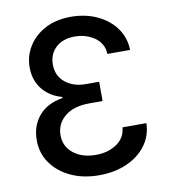

<svg xmlns="http://www.w3.org/2000/svg" viewBox="-83 -809 794 891"><g transform="rotate(-10 313.5 -363.5)"><path d="M313 9.8Q238.3 9.8 180.2 -17.3Q122.1 -44.4 88.6 -91.8Q55.2 -139.2 55.2 -199.7Q55.2 -268.1 94.7 -314.7Q134.3 -361.3 207 -372.6V-377.9Q149.9 -393.1 115.7 -435.3Q81.5 -477.5 81.5 -539.1Q81.5 -592.3 109.4 -637.5Q137.2 -682.6 188.5 -710Q239.7 -737.3 310.1 -737.3Q377.4 -737.3 432.4 -712.2Q487.3 -687 520.3 -642.1Q553.2 -597.2 554.7 -538.1H447.8Q445.8 -587.9 405.3 -616Q364.7 -644 311.5 -644Q256.3 -644 223.1 -613.5Q189.9 -583 189.9 -532.7Q189.9 -480.5 227.8 -449Q265.6 -417.5 325.7 -417.5H387.7V-326.7H325.7Q251 -326.7 209.5 -292.2Q168 -257.8 168 -203.6Q168 -150.9 209 -118.4Q250 -85.9 314 -85.9Q372.6 -85.9 413.3 -114Q454.1 -142.1 457.5 -190.4H570.3Q568.4 -130.9 534.9 -85.9Q501.5 -41 444.1 -15.6Q386.7 9.8 313 9.8Z"/></g></svg>

Font: Inter Medium
Style: Regular
Weight: 500
Designer: Rasmus Andersson
Foundry: rsms
Version: Version 4.001;git-9221beed3